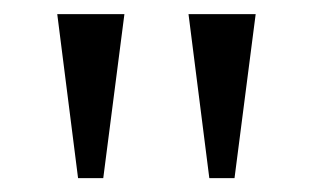

<svg xmlns="http://www.w3.org/2000/svg" viewBox="-20 -675 448 275"><path d="M250 -654.8H346.2L315.9 -419.9H279.8ZM62 -654.8H158.2L127.9 -419.9H91.8Z"/></svg>

Font: Tinos
Style: Regular
Weight: 400
Designer: Steve Matteson
Foundry: Monotype Imaging Inc.
Version: Version 1.23